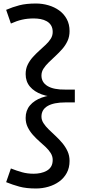

<svg xmlns="http://www.w3.org/2000/svg" viewBox="-20 -889 521 1093"><path d="M185 184Q129 184 90.5 173.5Q52 163 15 148L42 70Q75 83 105.5 91.5Q136 100 172 100Q192 100 211 96Q230 92 246 83Q262 74 271 59Q280 44 280 21Q280 1 269 -17Q258 -35 240.5 -51.5Q223 -68 203.5 -85Q184 -102 166.5 -122Q149 -142 137.5 -165.5Q126 -189 126 -218Q126 -260 150.5 -289Q175 -318 218 -333.5Q261 -349 316 -349V-336Q261 -336 218 -351.5Q175 -367 150.5 -396Q126 -425 126 -467Q126 -497 137.5 -520.5Q149 -544 166.5 -563.5Q184 -583 203.5 -600.5Q223 -618 240.5 -634.5Q258 -651 269 -668.5Q280 -686 280 -707Q280 -729 271 -744Q262 -759 246 -768Q230 -777 211 -780.5Q192 -784 172 -784Q136 -784 105.5 -777Q75 -770 42 -755L15 -833Q52 -849 90.5 -859Q129 -869 185 -869Q221 -869 255.5 -859Q290 -849 317 -829.5Q344 -810 360 -780.5Q376 -751 376 -712Q376 -681 364.5 -656Q353 -631 334.5 -610Q316 -589 296 -570.5Q276 -552 257.5 -534Q239 -516 227.5 -498Q216 -480 216 -459Q216 -420 251 -399Q286 -378 353 -379H406V-306H353Q286 -306 251 -285.5Q216 -265 216 -225Q216 -206 227.5 -188Q239 -170 257.5 -152Q276 -134 296 -115.5Q316 -97 334.5 -75Q353 -53 364.5 -28Q376 -3 376 27Q376 66 360 95.5Q344 125 317 144.5Q290 164 255.5 174Q221 184 185 184Z"/></svg>

Font: BioRhyme ExtraBold
Style: Regular
Weight: 400
Version: Version 1.600;gftools[0.9.33]